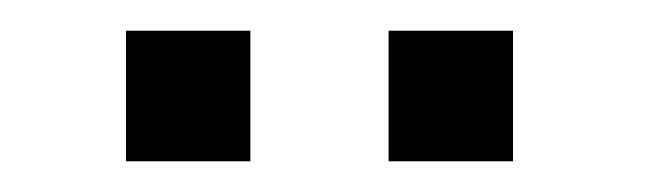

<svg xmlns="http://www.w3.org/2000/svg" viewBox="-20 -660 435 125"><path d="M62 -555V-640H143V-555ZM233 -555V-640H314V-555Z"/></svg>

Font: Zilla Slab
Style: Regular
Weight: 400
Designer: Typotheque.com
Foundry: Typotheque type foundry
Version: Version 1.1; 2017; ttfautohint (v1.6)